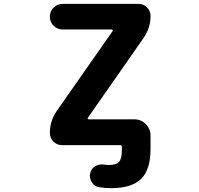

<svg xmlns="http://www.w3.org/2000/svg" viewBox="-20 -775 1040 1002"><path d="M559.6 207Q529.3 207 498 202.1Q472.7 198.2 459 175.8Q449.2 160.2 449.2 142.6Q449.2 134.8 451.2 127.9Q456.1 104.5 477.5 91.8Q493.2 83 512.7 83Q517.6 83 523.4 84Q536.1 85.9 548.8 85.9Q586.9 85.9 601.6 69.3Q616.2 52.7 616.2 2.9V-7.8Q616.2 -17.6 606.4 -17.6H303.7Q277.3 -17.6 258.8 -36.1Q240.2 -54.7 240.2 -81.1Q240.2 -144.5 276.4 -196.3L567.4 -612.3Q569.3 -615.2 567.9 -618.2Q566.4 -621.1 563.5 -621.1H307.6Q279.3 -621.1 259.8 -640.6Q240.2 -660.2 240.2 -688Q240.2 -715.8 259.8 -735.4Q279.3 -754.9 307.6 -754.9H702.1Q728.5 -754.9 747.1 -736.3Q765.6 -717.8 765.6 -691.4Q765.6 -628.9 729.5 -577.1L438.5 -160.2Q436.5 -157.2 438 -154.8Q439.5 -152.3 442.4 -152.3H680.7Q715.8 -152.3 740.7 -127.4Q765.6 -102.5 765.6 -67.4V2.9Q765.6 111.3 715.8 159.2Q666 207 559.6 207Z"/></svg>

Font: Rounded-X Mgen+ 1m bold
Style: Bold
Weight: 700
Designer: [Source Han Sans]
Ryoko NISHIZUKA  (kana & ideographs); Paul D. Hunt (Latin, Greek & Cyrillic); Wenlong ZHANG  (bopomofo
Version: Version 1.059.20150602